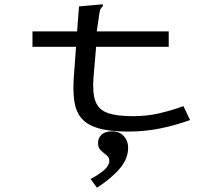

<svg xmlns="http://www.w3.org/2000/svg" viewBox="-20 -604 1040 899"><path d="M132 -457H341L350 -574L451 -583L461 -584L462 -577Q456 -570 451.5 -563Q447 -556 445 -539L433 -457H770V-385H430L418 -243Q412 -169 427 -129.5Q442 -90 484.5 -75Q527 -60 602 -60Q668 -60 726 -73.5Q784 -87 839 -107L870 -42Q801 -17 729.5 -2.5Q658 12 580 12Q492 12 439 -4Q386 -20 360 -52Q334 -84 327.5 -133Q321 -182 326 -248L336 -385H132ZM434 275 404 234Q446 212 469 191Q492 170 492 149Q492 133 478.5 122.5Q465 112 452 100Q439 88 439 65Q439 43 455 27Q471 11 505 11Q539 11 559.5 33Q580 55 580 88Q580 139 540.5 185.5Q501 232 434 275Z"/></svg>

Font: Inconsolata UltraExpanded
Style: Regular
Weight: 400
Width: 9
Monospace: yes
Designer: Raph Levien, Cyreal, Brenton Simpson
Foundry: Raph Levien, Cyreal, Google
Version: Version 3.000; ttfautohint (v1.8.2.53-6de2)